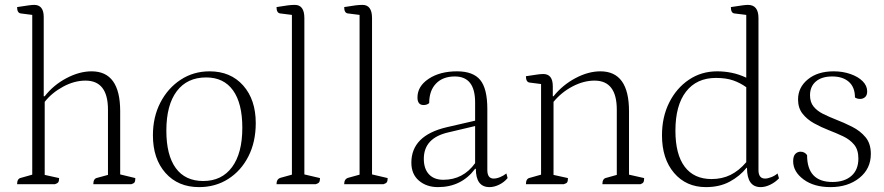

<svg xmlns="http://www.w3.org/2000/svg" viewBox="-20 -754 3620 786"><path d="M50 0Q50 -23 66 -26L112 -39V-693L65 -699Q50 -701 50 -725Q82 -730 97 -732Q112 -734 120 -734Q159 -734 159 -684V-360H163Q199 -406 252 -434Q305 -462 355 -462Q472 -462 472 -299V-40L534 -25Q534 -13 531 -8Q528 -3 518 0H362Q362 -23 378 -26L422 -38V-305Q422 -424 330 -424Q284 -424 238 -399Q192 -374 163 -337V-38L222 -25Q222 -13 218.5 -8Q215 -3 205 0Z M795 12Q709 12 657.5 -46Q606 -104 606 -200Q606 -275 636.5 -334Q667 -393 719.5 -427.5Q772 -462 838 -462Q924 -462 975.5 -404Q1027 -346 1027 -250Q1027 -173 997 -114Q967 -55 914.5 -21.5Q862 12 795 12ZM812 -13Q888 -13 930 -70Q972 -127 972 -231Q972 -331 934 -384Q896 -437 824 -437Q746 -437 703.5 -380.5Q661 -324 661 -219Q661 -119 699.5 -66Q738 -13 812 -13Z M1112 0Q1112 -21 1128 -26L1175 -39V-693L1127 -699Q1112 -701 1112 -725Q1142 -730 1158 -732Q1174 -734 1187 -734Q1226 -734 1226 -680V-40L1290 -25Q1290 -13 1286.5 -8Q1283 -3 1273 0Z M1389 0Q1389 -21 1405 -26L1452 -39V-693L1404 -699Q1389 -701 1389 -725Q1419 -730 1435 -732Q1451 -734 1464 -734Q1503 -734 1503 -680V-40L1567 -25Q1567 -13 1563.5 -8Q1560 -3 1550 0Z M1773 12Q1726 12 1695 -14.5Q1664 -41 1664 -88Q1664 -199 1808 -233L1925 -260V-335Q1925 -441 1842 -441Q1793 -441 1765 -412Q1737 -383 1737 -332Q1728 -324 1714 -324Q1689 -324 1689 -355Q1689 -401 1735 -431.5Q1781 -462 1851 -462Q1917 -462 1946 -426.5Q1975 -391 1975 -308V-58Q1975 -23 2001 -23Q2013 -23 2027.5 -29Q2042 -35 2053 -44L2058 -25Q2044 -8 2023.5 2Q2003 12 1984 12Q1928 12 1928 -63H1925Q1869 12 1773 12ZM1795 -18Q1876 -18 1925 -86V-238L1815 -212Q1715 -189 1715 -104Q1715 -63 1736 -40.5Q1757 -18 1795 -18Z M2133 0Q2133 -23 2149 -26L2195 -39V-410L2148 -416Q2133 -418 2133 -442Q2165 -447 2180 -449Q2195 -451 2204 -451Q2243 -451 2243 -401V-360H2246Q2283 -406 2335.5 -434Q2388 -462 2438 -462Q2555 -462 2555 -299V-39L2617 -25Q2617 -13 2614 -8Q2611 -3 2602 0H2446Q2446 -23 2462 -26L2505 -38V-305Q2505 -424 2414 -424Q2369 -424 2323.5 -400Q2278 -376 2246 -337V-38L2305 -25Q2305 -13 2302 -8Q2299 -3 2288 0Z M2870 12Q2789 12 2739.5 -46Q2690 -104 2690 -200Q2690 -275 2719.5 -334Q2749 -393 2800 -427.5Q2851 -462 2916 -462Q2946 -462 2975.5 -456Q3005 -450 3035 -436V-693L2986 -699Q2972 -701 2972 -725Q3004 -730 3019 -732Q3034 -734 3042 -734Q3085 -734 3085 -680V-58Q3085 -23 3112 -23Q3123 -23 3138 -29Q3153 -35 3163 -44L3169 -24Q3154 -8 3133.5 2Q3113 12 3094 12Q3038 12 3038 -67H3036Q3009 -33 2967.5 -10.5Q2926 12 2870 12ZM2893 -21Q2936 -21 2970.5 -38Q3005 -55 3035 -90V-397Q3010 -415 2981 -425Q2952 -435 2911 -435Q2832 -435 2788.5 -379Q2745 -323 2745 -219Q2745 -122 2783 -71.5Q2821 -21 2893 -21Z M3380 12Q3312 12 3269.5 -19.5Q3227 -51 3227 -94Q3227 -115 3236 -124Q3245 -133 3257 -133Q3274 -133 3284 -119Q3284 -9 3388 -9Q3437 -9 3465.5 -34Q3494 -59 3494 -105Q3494 -141 3476.5 -162Q3459 -183 3431.5 -196Q3404 -209 3373 -221Q3342 -233 3313 -249Q3284 -265 3265.5 -288.5Q3247 -312 3247 -347Q3247 -396 3287 -429Q3327 -462 3393 -462Q3430 -462 3461.5 -451Q3493 -440 3511.5 -421.5Q3530 -403 3530 -380Q3530 -364 3521.5 -356.5Q3513 -349 3501 -349Q3489 -349 3480 -355Q3480 -397 3455 -419Q3430 -441 3387 -441Q3344 -441 3320 -420.5Q3296 -400 3296 -364Q3296 -336 3310.5 -318Q3325 -300 3349 -288Q3373 -276 3401 -265Q3435 -252 3468.5 -235Q3502 -218 3523.5 -192Q3545 -166 3545 -124Q3545 -63 3498 -25.5Q3451 12 3380 12Z"/></svg>

Font: Petrona ExtraLight
Style: Regular
Weight: 200
Designer: Ringo R. Seeber
Foundry: Ringo R. Seeber
Version: Version 2.001; ttfautohint (v1.8.3)